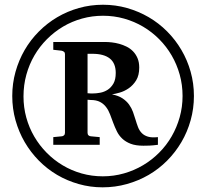

<svg xmlns="http://www.w3.org/2000/svg" viewBox="-20 -759 877 818"><path d="M806.2 -350.1Q806.2 -296.4 792.2 -246.6Q778.3 -196.8 752.9 -153.6Q727.5 -110.4 692.1 -74.7Q656.7 -39.1 613.5 -13.9Q570.3 11.2 520.5 25.1Q470.7 39.1 417 39.1Q364.3 39.1 315.2 25.1Q266.1 11.2 223.4 -13.9Q180.7 -39.1 145.5 -74.7Q110.4 -110.4 85.2 -153.6Q60.1 -196.8 46.1 -246.6Q32.2 -296.4 32.2 -350.1Q32.2 -403.3 46.1 -453.1Q60.1 -502.9 85 -545.9Q109.9 -588.9 145.3 -624.5Q180.7 -660.2 223.6 -685.5Q266.6 -710.9 316.2 -724.9Q365.7 -738.8 418.9 -738.8Q471.7 -738.8 521 -724.9Q570.3 -710.9 613.5 -685.8Q656.7 -660.6 692.1 -625Q727.5 -589.4 752.9 -546.1Q778.3 -502.9 792.2 -453.4Q806.2 -403.8 806.2 -350.1ZM757.8 -350.1Q757.8 -397.5 745.6 -441.2Q733.4 -484.9 711.4 -522.7Q689.5 -560.5 658.4 -591.8Q627.4 -623 589.8 -645.3Q552.2 -667.5 509 -679.7Q465.8 -691.9 418.9 -691.9Q372.6 -691.9 329.6 -679.9Q286.6 -668 249 -645.8Q211.4 -623.5 180.2 -592.3Q148.9 -561 126.7 -522.9Q104.5 -484.9 92.3 -440.7Q80.1 -396.5 80.1 -348.1Q80.1 -301.8 92 -258.3Q104 -214.8 126 -177.2Q147.9 -139.6 178.7 -108.4Q209.5 -77.1 247.1 -54.7Q284.7 -32.2 327.9 -20Q371.1 -7.8 418 -7.8Q464.8 -7.8 508.3 -20.3Q551.8 -32.7 589.6 -55.2Q627.4 -77.6 658.4 -108.9Q689.5 -140.1 711.4 -178.2Q733.4 -216.3 745.6 -259.8Q757.8 -303.2 757.8 -350.1ZM652.8 -142.1Q630.4 -139.2 616.7 -138.7Q603 -138.2 590.8 -138.2Q558.1 -138.2 536.6 -146.5Q515.1 -154.8 500.7 -168.5Q486.3 -182.1 477.8 -199.7Q469.2 -217.3 462.4 -235.6Q455.6 -253.9 449 -271.5Q442.4 -289.1 432.1 -302.7Q421.9 -316.4 406.2 -324.7Q390.6 -333 366.2 -333Q362.3 -333 360.4 -333.5Q358.4 -334 353 -334V-192.9Q353 -186 357.4 -182.1Q361.8 -178.2 368.2 -178.2L404.8 -174.8V-142.1H207V-174.8L242.2 -178.2Q247.6 -178.2 252.2 -182.1Q256.8 -186 256.8 -192.9V-528.8Q256.8 -535.2 252.2 -538.6Q247.6 -542 242.2 -543L207 -546.9V-580.1H429.2Q440.9 -580.1 456.3 -578.4Q471.7 -576.7 487.8 -572.3Q503.9 -567.9 519.3 -560.3Q534.7 -552.7 546.6 -540.5Q558.6 -528.3 565.9 -511.2Q573.2 -494.1 573.2 -471.2Q573.2 -438 560.1 -416.7Q546.9 -395.5 528.3 -382.8Q509.8 -370.1 490 -364.5Q470.2 -358.9 457 -356.9Q484.4 -351.6 501.7 -340.1Q519 -328.6 529.8 -313.7Q540.5 -298.8 546.6 -282Q552.7 -265.1 557.6 -248.5Q562.5 -231.9 568.1 -217.3Q573.7 -202.6 584 -192.1Q594.2 -181.6 610.4 -176.8Q626.5 -171.9 652.8 -174.8ZM473.1 -448.2Q473.1 -489.7 447.8 -509.8Q422.4 -529.8 374 -529.8H353V-361.8Q361.3 -360.8 366.7 -360.8H375Q390.1 -360.8 407.2 -364Q424.3 -367.2 439 -376.7Q453.6 -386.2 463.4 -403.3Q473.1 -420.4 473.1 -448.2Z"/></svg>

Font: Charis SIL CyrE
Style: Bold
Weight: 700
Foundry: SIL International
Version: Version 5.000